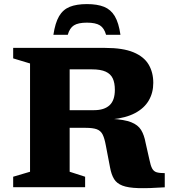

<svg xmlns="http://www.w3.org/2000/svg" viewBox="-20 -938 870 962"><path d="M451.5 -386Q502 -386 528.8 -410.5Q555.5 -435 555.5 -488Q555.5 -522.5 545 -545Q534.5 -567.5 509.5 -579Q484.5 -590.5 440.5 -590.5H213L220 -698H507Q596 -698 648.8 -676Q701.5 -654 724.8 -614.5Q748 -575 748 -523Q748 -473.5 725.5 -434.8Q703 -396 657 -371.5Q611 -347 540 -340V-342.5Q603.5 -339 637.5 -325.5Q671.5 -312 687 -286.8Q702.5 -261.5 709.5 -222.5L728.5 -138.5Q734.5 -108 742.5 -93.5Q750.5 -79 765 -74.8Q779.5 -70.5 805.5 -70.5V0.5Q724 6 673 4.5Q622 3 593.5 -8Q565 -19 551.5 -41Q538 -63 531.5 -98.5L510 -210.5Q503.5 -246 493.8 -264.8Q484 -283.5 464.5 -290.5Q445 -297.5 409.5 -297.5H219L212 -386ZM329 -698V-77.5L406.5 -52.5V0H46V-52.5L130.5 -77.5V-620L46 -645.5V-698ZM415.5 -824.5Q372 -824.5 350.5 -811Q329 -797.5 319.5 -763.5H247.5Q256.5 -823.5 276 -856.8Q295.5 -890 329.5 -903.8Q363.5 -917.5 415.5 -917.5Q467.5 -917.5 501.5 -903.8Q535.5 -890 555.2 -856.8Q575 -823.5 583.5 -763.5H511.5Q502 -797.5 480.5 -811Q459 -824.5 415.5 -824.5Z"/></svg>

Font: Newsreader 9pt
Style: Bold
Weight: 700
Designer: Hugues Gentile
Foundry: Production Type
Version: Version 1.003